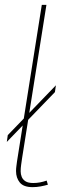

<svg xmlns="http://www.w3.org/2000/svg" viewBox="-20 -760 250 790"><path d="M8 -176 12 -204 210 -409 206 -381ZM152 -740H171L71 -110Q69 -96 67 -82Q65 -68 65 -55Q65 -43 69.5 -32Q74 -21 85 -14Q96 -7 117 -7Q131 -7 144.5 -9.5Q158 -12 172 -17L177 0Q163 4 147 7Q131 10 114 10Q77 10 61.5 -9Q46 -28 46 -56Q46 -66 47.5 -77Q49 -88 50 -96Z"/></svg>

Font: Georama ExtraCondensed Thin Thin
Style: Italic
Weight: 250
Italic angle: -9°
Version: Version 1.001